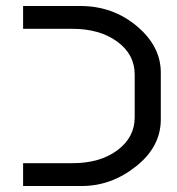

<svg xmlns="http://www.w3.org/2000/svg" viewBox="-20 -620 590 640"><path d="M429 -371Q429 -439 370.5 -481.5Q312 -524 221 -524H57V-600H248Q356 -600 436 -533Q516 -466 516 -378V-222Q516 -131 433.5 -65.5Q351 0 253 0H57V-76H221Q313 -76 371 -119Q429 -162 429 -229Z"/></svg>

Font: ColatingCofangSans
Style: Regular
Weight: 400
Foundry: GNU
Version: Version 412.227;June 27, 2022;FontCreator 11.0.0.2412 32-bit